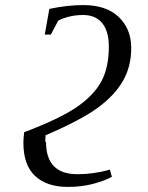

<svg xmlns="http://www.w3.org/2000/svg" viewBox="-20 -726 581 755"><path d="M158 -168H161Q161 -41 284 -41Q350 -41 412 -59L420 -31Q394 -16 346 -3Q301 9 247 9Q163 9 117 -35Q72 -78 72 -164Q72 -180 75 -206Q212 -258 279 -303Q348 -350 378 -405Q408 -460 408 -543Q408 -603 382 -635Q356 -667 307 -667Q253 -667 209 -645L180 -590H156L174 -691Q244 -706 308 -706Q397 -706 446 -660Q496 -613 496 -537Q496 -464 463 -407Q430 -350 364 -302Q297 -253 159 -194Z"/></svg>

Font: Libra Serif Modern
Style: Italic
Weight: 400
Italic angle: -12°
Designer: Stefan Peev, Context Ltd
Foundry: Stefan Peev, Context Ltd
Version: Version 1.000